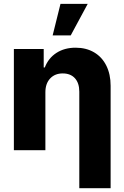

<svg xmlns="http://www.w3.org/2000/svg" viewBox="-20 -787 650 1006"><path d="M217.8 0H52.7V-530.3H209V-433.6H214.8Q233.4 -482.4 275.6 -509.8Q317.9 -537.1 376 -537.1Q431.6 -537.1 473.1 -512.7Q514.6 -488.3 537.1 -443.1Q559.6 -397.9 559.6 -337.9V199.2H395.5V-306.6Q395.5 -351.6 372.6 -377Q349.6 -402.3 308.6 -402.3Q267.6 -402.3 242.7 -375.7Q217.8 -349.1 217.8 -303.7ZM296.9 -766.6H439.5L350.6 -601.6H255.9Z"/></svg>

Font: Pretendard Std ExtraBold
Style: Regular
Weight: 800
Designer: Base glyphs from Inter by Rasmus Andersson; Hangeul glyphs from Noto Sans CJK(Source Han Sans) by Jang Soo-young and Kan
Foundry: Kil Hyung-jin
Version: Version 1.309